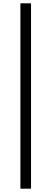

<svg xmlns="http://www.w3.org/2000/svg" viewBox="-20 -858 309 1157"><path d="M103 279H167V-838H103Z"/></svg>

Font: Noto Sans JP
Style: Regular
Weight: 400
Designer: Ryoko NISHIZUKA  (kana, bopomofo & ideographs); Paul D. Hunt (Latin, Greek & Cyrillic); Sandoll Communications , Soo-you
Foundry: Adobe
Version: Version 2.002;hotconv 1.0.116;makeotfexe 2.5.65601